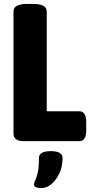

<svg xmlns="http://www.w3.org/2000/svg" viewBox="-20 -722 476 982"><path d="M100 0Q49 0 49 -40V-664Q49 -682 66 -692Q83 -702 120 -702H148Q185 -702 202 -692Q219 -682 219 -664V-153H385Q421 -153 421 -97V-55Q421 0 385 0ZM193 240Q179 240 166.5 236.5Q154 233 154 220Q154 212 160.5 199.5Q167 187 173 161Q179 135 179 86Q179 51 240 51Q300 51 300 86Q300 130 283.5 165Q267 200 242.5 220Q218 240 193 240Z"/></svg>

Font: Asap Semi Condensed ExtraBold
Style: Regular
Weight: 800
Width: 4
Designer: Pablo Cosgaya
Foundry: Omnibus-Type
Version: Version 3.001; ttfautohint (v1.8.4.7-5d5b)